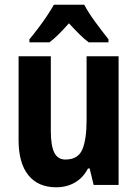

<svg xmlns="http://www.w3.org/2000/svg" viewBox="-20 -786 585 816"><path d="M484 -547V0H378L361 -70H354Q333 -30 298 -10Q263 10 219 10Q142 10 100.5 -41.5Q59 -93 59 -190V-547H196V-228Q196 -168 210.5 -138Q225 -108 258 -108Q312 -108 330 -151Q348 -194 348 -275V-547ZM338 -766Q356 -732 385 -692.5Q414 -653 441 -619V-606H357Q337 -621 316.5 -641.5Q296 -662 273 -687Q250 -661 229.5 -640.5Q209 -620 190 -606H105V-619Q121 -638 141.5 -665Q162 -692 180 -719Q198 -746 209 -766Z"/></svg>

Font: Noto Sans Khmer UI Condensed
Style: Bold
Weight: 700
Width: 3
Designer: Danh Hong and the Monotype Design Team
Foundry: Monotype Imaging Inc.
Version: Version 2.002; ttfautohint (v1.8.4.7-5d5b)